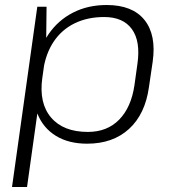

<svg xmlns="http://www.w3.org/2000/svg" viewBox="-20 -567 693 767"><path d="M328 7Q254 7 203 -24.5Q152 -56 129.5 -113Q107 -170 117 -247L125 -298Q136 -375 174 -430.5Q212 -486 271.5 -516.5Q331 -547 406 -547Q509 -547 557 -487.5Q605 -428 590 -321L575 -219Q560 -111 495.5 -52Q431 7 328 7ZM129 -540H166L164 -362L88 180H28ZM331 -40Q408 -40 456 -89Q504 -138 517 -226L529 -312Q542 -402 507 -450.5Q472 -499 396 -499Q330 -499 278.5 -474Q227 -449 195 -401.5Q163 -354 153 -288L149 -256Q135 -155 184 -97.5Q233 -40 331 -40Z"/></svg>

Font: Pathway Extreme 28pt ExtraLight
Style: Italic
Weight: 250
Italic angle: -8°
Designer: Eduardo Rodriguez Tunni
Foundry: Eduardo Rodriguez Tunni
Version: Version 1.001;gftools[0.9.26]